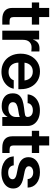

<svg xmlns="http://www.w3.org/2000/svg" viewBox="969 -1665 708 2686"><g transform="rotate(90 1323.0 -322.0)"><path d="M324.2 -515.6V-413.6H218.8V-159.7Q218.8 -128.4 231.7 -115.2Q244.6 -102.1 276.4 -102.1H324.2V0H250Q171.9 0 131.3 -35.4Q90.8 -70.8 90.8 -138.7V-413.6H14.2V-515.6H90.8V-656.2H218.8V-515.6Z M409.2 0V-515.6H532.2V-429.7H534.2Q548.3 -474.1 578.6 -497.3Q608.9 -520.5 659.2 -520.5Q671.4 -520.5 681.6 -519.8Q691.9 -519 699.7 -518.6V-406.2Q692.4 -407.2 675.5 -408.4Q658.7 -409.7 640.6 -409.7Q596.7 -409.7 566.9 -379.4Q537.1 -349.1 537.1 -289.1V0Z M983.9 11.7Q906.2 11.7 849.4 -22.9Q792.5 -57.6 761.7 -118.4Q731 -179.2 731 -257.3Q731 -335.9 762.7 -396.7Q794.4 -457.5 850.3 -492.4Q906.2 -527.3 979 -527.3Q1053.7 -527.3 1109.6 -493.2Q1165.5 -459 1196.5 -398.7Q1227.5 -338.4 1227.5 -259.3V-225.1H856Q857.9 -163.1 892.1 -125.5Q926.3 -87.9 986.8 -87.9Q1032.2 -87.9 1062.3 -107.7Q1092.3 -127.4 1102.5 -160.2H1221.2Q1211.9 -109.4 1178.7 -70.6Q1145.5 -31.7 1095.2 -10Q1044.9 11.7 983.9 11.7ZM856.9 -311H1105.5Q1099.6 -364.7 1066.7 -395.8Q1033.7 -426.8 981 -426.8Q928.7 -426.8 895.8 -395.8Q862.8 -364.7 856.9 -311Z M1463.4 8.3Q1386.2 8.3 1335.9 -30.3Q1285.6 -68.8 1285.6 -146Q1285.6 -204.6 1314 -236.8Q1342.3 -269 1388.4 -283.7Q1434.6 -298.3 1487.8 -304.2Q1559.1 -312 1587.4 -318.6Q1615.7 -325.2 1615.7 -351.6V-355Q1615.7 -387.2 1591.3 -407.5Q1566.9 -427.7 1523.9 -427.7Q1480 -427.7 1452.6 -407.2Q1425.3 -386.7 1422.9 -354.5H1300.3Q1303.2 -402.3 1330.6 -441.2Q1357.9 -480 1407.2 -503.2Q1456.5 -526.4 1525.4 -526.4Q1592.3 -526.4 1640.9 -504.2Q1689.5 -481.9 1715.8 -443.1Q1742.2 -404.3 1742.2 -354.5V0H1616.7V-72.8H1614.7Q1596.2 -37.6 1560.8 -14.6Q1525.4 8.3 1463.4 8.3ZM1496.1 -85Q1554.2 -85 1585.4 -115.5Q1616.7 -146 1616.7 -190.4V-245.1Q1605 -237.8 1573.7 -231.9Q1542.5 -226.1 1504.9 -220.2Q1466.3 -214.4 1438 -198.2Q1409.7 -182.1 1409.7 -147.9Q1409.7 -118.2 1433.1 -101.6Q1456.5 -85 1496.1 -85Z M2120.1 -515.6V-413.6H2014.6V-159.7Q2014.6 -128.4 2027.6 -115.2Q2040.5 -102.1 2072.3 -102.1H2120.1V0H2045.9Q1967.8 0 1927.2 -35.4Q1886.7 -70.8 1886.7 -138.7V-413.6H1810.1V-515.6H1886.7V-656.2H2014.6V-515.6Z M2604.5 -354.5H2484.9Q2484.4 -388.2 2458.7 -410.4Q2433.1 -432.6 2392.1 -432.6Q2352.1 -432.6 2329.1 -414.8Q2306.2 -397 2306.2 -371.6Q2306.2 -349.1 2324 -335.2Q2341.8 -321.3 2373.5 -314L2467.3 -294.9Q2544.4 -278.8 2580.8 -244.4Q2617.2 -210 2617.2 -153.3Q2617.2 -102.5 2588.9 -65.4Q2560.5 -28.3 2510.7 -8.1Q2460.9 12.2 2396.5 12.2Q2300.8 12.2 2237.1 -32.2Q2173.3 -76.7 2167 -160.2H2293Q2297.4 -123 2323.2 -102.8Q2349.1 -82.5 2394 -82.5Q2438 -82.5 2462.9 -99.6Q2487.8 -116.7 2487.8 -143.1Q2487.8 -165.5 2469.2 -179.4Q2450.7 -193.4 2418 -200.2L2329.6 -218.3Q2178.7 -249 2178.7 -367.2Q2178.7 -439 2235.8 -482.9Q2293 -526.9 2389.2 -526.9Q2483.9 -526.9 2543.2 -480.5Q2602.5 -434.1 2604.5 -354.5Z"/></g></svg>

Font: Inter Display Semi Bold
Style: Regular
Weight: 600
Designer: Rasmus Andersson
Foundry: rsms
Version: Version 4.000;git-37864ae